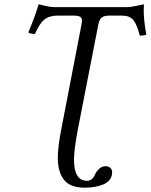

<svg xmlns="http://www.w3.org/2000/svg" viewBox="-20 -678 696 887"><path d="M262.2 -76.2 356.9 -566.9Q358.9 -578.6 358.9 -582Q358.9 -595.2 349.9 -600.6Q340.8 -606 316.9 -606H248Q208 -606 185.3 -587.9Q162.6 -569.8 141.1 -521Q121.6 -521 110.8 -527.8Q146 -612.8 158.2 -658.2Q163.6 -657.2 188.7 -651.1Q213.9 -645 229 -645H563Q584 -645 610.6 -651.1Q637.2 -657.2 645 -658.2Q644 -649.4 644 -629.9Q644 -584 655.8 -518.1Q643.6 -513.2 626 -513.2Q612.3 -565.9 595.7 -585.9Q579.1 -606 542 -606H487.8Q461.4 -606 450.2 -597.4Q439 -588.9 434.1 -564L338.9 -76.2Q321.8 16.6 321.8 59.1Q321.8 157.2 381.8 157.2Q407.2 157.2 418.9 127.9Q424.3 115.2 437.5 102.5Q450.7 89.8 469.2 89.8Q480 89.8 489 97.2Q498 104.5 498 117.2Q498 137.2 487.3 151.6Q476.6 166 457.8 173.8Q439 181.6 417.5 185.3Q396 189 371.1 189Q304.7 189 275.9 153.1Q247.1 117.2 247.1 49.8Q247.1 2.9 262.2 -76.2Z"/></svg>

Font: Common Serif
Style: Italic
Weight: 400
Italic angle: -12°
Designer: Philipp H. Poll, Khaled Hosny
Foundry: Stefan Peev, Context Ltd.
Version: Version 1.026